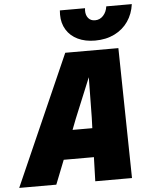

<svg xmlns="http://www.w3.org/2000/svg" viewBox="-98 -976 808 1026"><g transform="rotate(-5 306.5 -463.0)"><path d="M556 -698 568 0H371L375 -129H213L162 0H-37L271 -698ZM380 -284 382 -341 385 -557 296 -341 274 -284ZM261 -903Q261 -918 262 -926H397Q396 -922 396 -913Q396 -888 409 -872.5Q422 -857 445 -857Q471 -857 489 -876.5Q507 -896 511 -926H648Q641 -874 613.5 -834Q586 -794 540.5 -771.5Q495 -749 436 -749Q383 -749 343.5 -768Q304 -787 282.5 -822Q261 -857 261 -903Z"/></g></svg>

Font: Azeret Mono ExtraBold
Style: Italic
Weight: 800
Italic angle: -12°
Designer: Martin Vácha
Foundry: Displaay
Version: Version 1.000; Glyphs 3.0.3, build 3074